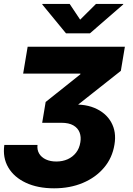

<svg xmlns="http://www.w3.org/2000/svg" viewBox="-21 -786 695 1000"><path d="M260.7 194.8Q175.8 194.8 114 166Q52.2 137.2 22.2 86.2Q-7.8 35.2 1.5 -31.2H174.3Q171.4 -5.4 183.1 14.2Q194.8 33.7 218 44.4Q241.2 55.2 272 55.2Q304.7 55.2 331.1 43.5Q357.4 31.7 375 9.3Q392.6 -13.2 397.5 -44.9Q402.3 -72.8 393.6 -95.9Q384.8 -119.1 361.3 -132.8Q337.9 -146.5 298.8 -146.5H198.7L216.8 -254.9L397.5 -398.9L397.9 -402.8H99.6L123 -542.5H629.4L608.4 -417L333.5 -199.7L325.7 -237.8Q409.7 -249 469.7 -224.4Q529.8 -199.7 558.1 -149.4Q586.4 -99.1 575.2 -33.2Q564 36.6 520.5 87.6Q477.1 138.7 410.4 166.7Q343.8 194.8 260.7 194.8ZM341.8 -765.6 396.5 -683.6 479 -765.6H621.1L620.6 -762.7L447.3 -612.3H322.8L199.2 -762.7L199.7 -765.6Z"/></svg>

Font: Inter 16pt ExtraBold
Style: Italic
Weight: 800
Italic angle: -9.3988°
Version: Version 4.001;git-66647c0bb